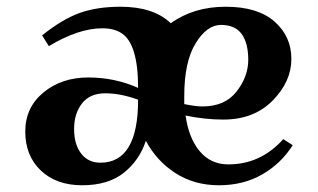

<svg xmlns="http://www.w3.org/2000/svg" viewBox="-20 -535 944 570"><path d="M643 -180Q588 -180 531 -192Q540 -126 572.5 -86.5Q605 -47 658 -47Q754 -47 821 -122L849 -104Q815 -50 759 -17.5Q703 15 630 15Q557 15 501 -21Q445 -57 413 -117Q394 -59 347.5 -22Q301 15 224 15Q147 15 101 -29Q55 -73 55 -144.5Q55 -216 109 -260.5Q163 -305 242 -305Q321 -305 390 -274Q390 -406 340 -437Q318 -451 284 -451Q213 -451 125 -398L105 -430Q165 -478 216.5 -496.5Q268 -515 338 -515Q436 -515 487 -466Q555 -515 650 -515Q745 -515 795 -471Q845 -427 845 -360Q845 -293 789.5 -236.5Q734 -180 643 -180ZM527 -250V-226Q560 -219 581 -219Q648 -219 682.5 -263.5Q717 -308 717 -357.5Q717 -407 697.5 -434Q678 -461 636 -461Q594 -461 560.5 -406Q527 -351 527 -250ZM278 -52Q390 -52 390 -239Q338 -258 292.5 -258Q247 -258 223.5 -228Q200 -198 200 -152Q200 -106 221 -79Q242 -52 278 -52Z"/></svg>

Font: Croissant One
Style: Regular
Weight: 400
Designer: Eduardo Rodriguez Tunni
Foundry: Eduardo Rodriguez Tunni
Version: Version 1.001